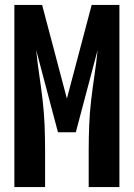

<svg xmlns="http://www.w3.org/2000/svg" viewBox="-20 -755 540 775"><path d="M38 0V-735H150L250 -357L350 -735H462V0H338V-147Q338 -198 340 -249Q342 -300 348 -351Q354 -402 361.5 -452.5Q369 -503 374 -553L286 -221H214L126 -553Q131 -503 138.5 -452.5Q146 -402 152 -351Q158 -300 160 -249Q162 -198 162 -147V0Z"/></svg>

Font: Iosevka SS18 Extrabold
Style: Regular
Weight: 800
Monospace: yes
Designer: Belleve Invis
Foundry: Belleve Invis
Version: Version 25.1.1; ttfautohint (v1.8.4)